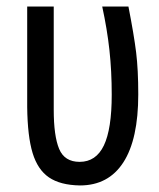

<svg xmlns="http://www.w3.org/2000/svg" viewBox="-20 -557 485 586"><path d="M63 -230V-537H144V-222Q144 -142 160.5 -102.5Q177 -63 223 -63Q273 -63 297 -113Q321 -163 321 -268Q321 -340 314 -404Q307 -468 292 -537H372Q389 -450 395.5 -397Q402 -344 402 -269Q402 -132 356.5 -61.5Q311 9 224 9Q164 8 129.5 -15.5Q95 -39 79.5 -90Q64 -141 63 -230Z"/></svg>

Font: Noto Sans UI Cond
Style: Regular
Weight: 400
Width: 3
Designer: Monotype Design Team
Foundry: Monotype Imaging Inc.
Version: Version 1.001